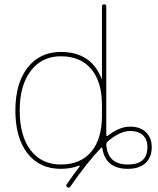

<svg xmlns="http://www.w3.org/2000/svg" viewBox="-20 -770 732 887"><path d="M261 -510Q173 -510 122 -442.5Q71 -375 71 -260Q71 -142 121.5 -76Q172 -10 261 -10Q352 -10 401.5 -69Q451 -128 451 -235V-285Q451 -392 401.5 -451Q352 -510 261 -510ZM478 -117Q471 -110 471 -102Q477 -10 571 -10Q661 -10 661 -90Q661 -126 640 -145.5Q619 -165 581 -165Q535 -165 478 -117ZM261 10Q163 10 107 -61.5Q51 -133 51 -260Q51 -385 107.5 -457.5Q164 -530 261 -530Q401 -530 449 -407Q449 -406 450 -406Q451 -406 451 -407V-740Q451 -750 461 -750Q471 -750 471 -740V-146Q471 -144 473 -142.5Q475 -141 477 -142Q531 -185 581 -185Q627 -185 654 -159.5Q681 -134 681 -90Q681 -43 652 -16.5Q623 10 571 10Q468 10 453 -84Q451 -93 447 -87Q384 -22 305 92Q300 100 291 95Q283 89 288 82Q313 45 348 -1Q349 -3 347.5 -4.5Q346 -6 345 -5Q308 10 261 10Z"/></svg>

Font: Rounded Mplus 1c Thin
Style: Regular
Weight: 250
Version: Version 1.059.20150529